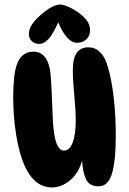

<svg xmlns="http://www.w3.org/2000/svg" viewBox="-20 -825 567 844"><path d="M413 -6Q371 -6 357 -39.5Q343 -73 341 -119Q325 -63 287.5 -32Q250 -1 209 -1Q130 -1 87 -99Q64 -152 51 -232.5Q38 -313 38 -398Q38 -441 41.5 -477.5Q45 -514 53 -538Q72 -598 128 -598Q160 -598 179 -572Q198 -546 202 -501Q205 -469 207 -424.5Q209 -380 210.5 -336Q212 -292 215 -262Q225 -163 261 -163Q286 -163 299.5 -198.5Q313 -234 313 -297Q313 -329 309.5 -370Q306 -411 303 -449.5Q300 -488 300 -514Q300 -569 317.5 -593Q335 -617 368 -617Q394 -617 412.5 -602Q431 -587 443 -562Q456 -532 466.5 -481Q477 -430 483 -365.5Q489 -301 489 -229Q489 -117 472 -61.5Q455 -6 413 -6ZM246 -805Q259 -805 283 -794Q307 -783 330 -766Q352 -749 364 -731.5Q376 -714 376 -693Q376 -667 359.5 -652Q343 -637 320 -637Q295 -637 274 -661Q253 -685 236 -727Q214 -677 194 -654.5Q174 -632 153 -632Q133 -632 120 -644Q107 -656 107 -675Q107 -696 119.5 -715.5Q132 -735 155 -756Q181 -779 203.5 -792Q226 -805 246 -805Z"/></svg>

Font: DynaPuff Condensed Medium
Style: Regular
Weight: 500
Width: 3
Designer: Toshi Omagari, Jennifer Daniel
Foundry: Google Fonts
Version: Version 2.000; ttfautohint (v1.8.4.7-5d5b)